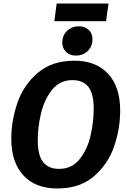

<svg xmlns="http://www.w3.org/2000/svg" viewBox="-20 -1052 722 1088"><path d="M661 -425Q661 -321 626 -220.5Q591 -120 511 -52Q431 16 305 16Q181 16 112.5 -58Q44 -132 44 -266Q44 -369 79 -470Q114 -571 194.5 -639.5Q275 -708 401 -708Q524 -708 592.5 -634Q661 -560 661 -425ZM194 -257Q194 -172 224.5 -133.5Q255 -95 314 -95Q388 -95 432 -151Q476 -207 493.5 -285Q511 -363 511 -437Q511 -521 481 -559.5Q451 -598 391 -598Q318 -598 274 -542Q230 -486 212 -408Q194 -330 194 -257ZM333 -811Q333 -851 360 -877Q387 -903 427 -903Q462 -903 483 -882.5Q504 -862 504 -829Q504 -789 477 -763Q450 -737 410 -737Q375 -737 354 -758Q333 -779 333 -811ZM288 -932 301 -1032H595L581 -932Z"/></svg>

Font: Fira Sans SemiBold
Style: Italic
Weight: 600
Italic angle: -8°
Designer: bBox Type GmbH & Carrois Corporate GbR & Edenspiekermann AG
Foundry: bBox Type GmbH & Carrois Corporate GbR & Edenspiekermann AG
Version: Version 4.301